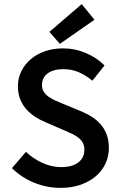

<svg xmlns="http://www.w3.org/2000/svg" viewBox="-20 -901 585 933"><path d="M274 12Q208 12 146.5 -13Q85 -38 38 -84L106 -163Q141 -130 186 -109.5Q231 -89 276 -89Q332 -89 361 -112Q390 -135 390 -173Q390 -193 382.5 -207Q375 -221 361.5 -231.5Q348 -242 329.5 -251Q311 -260 289 -269L199 -308Q175 -318 151.5 -333Q128 -348 109 -369Q90 -390 78.5 -418Q67 -446 67 -482Q67 -521 83.5 -554.5Q100 -588 129 -613Q158 -638 198.5 -652Q239 -666 287 -666Q344 -666 397 -643.5Q450 -621 488 -583L429 -509Q397 -535 363 -550Q329 -565 287 -565Q240 -565 212 -544.5Q184 -524 184 -488Q184 -469 192.5 -455.5Q201 -442 215.5 -431.5Q230 -421 249 -412.5Q268 -404 288 -396L377 -359Q406 -347 430 -331Q454 -315 471.5 -294Q489 -273 499 -245.5Q509 -218 509 -182Q509 -142 493 -107Q477 -72 446.5 -45.5Q416 -19 372.5 -3.5Q329 12 274 12ZM271 -688 220 -746 377 -881 439 -805Z"/></svg>

Font: Processing Sans Pro Semibold
Style: Regular
Weight: 600
Designer: Paul D. Hunt
Foundry: Adobe Systems Incorporated
Version: Version 2.020;PS 2.000;hotconv 1.0.86;makeotf.lib2.5.63406